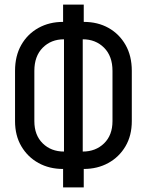

<svg xmlns="http://www.w3.org/2000/svg" viewBox="-20 -790 639 835"><path d="M254.4 24.9V-55.2Q194.3 -55.2 147.5 -81.1Q100.6 -106.9 73 -153.6Q45.4 -200.2 45.4 -263.2V-481.9Q45.4 -546.9 72.5 -594.5Q99.6 -642.1 147 -668.5Q194.3 -694.8 254.4 -694.8V-770H344.2V-694.8Q405.3 -694.8 452.1 -668.5Q499 -642.1 526.1 -594.5Q553.2 -546.9 553.2 -481.9V-263.2Q553.2 -200.2 525.6 -153.6Q498 -106.9 450.9 -81.1Q403.8 -55.2 344.2 -55.2V24.9ZM258.3 -130.9V-619.1Q202.1 -619.1 165.8 -582.5Q129.4 -545.9 129.4 -481.9V-263.2Q129.4 -202.1 165.8 -166.5Q202.1 -130.9 258.3 -130.9ZM339.8 -130.9Q396 -130.9 432.6 -166.5Q469.2 -202.1 469.2 -263.2V-481.9Q469.2 -545.9 432.6 -582.5Q396 -619.1 339.8 -619.1Z"/></svg>

Font: UDEV Gothic 35
Style: Regular
Weight: 400
Version: v2.1.0; ttfautohint (v1.8.4.7-5d5b-dirty) -l 6 -r 45 -G 200 